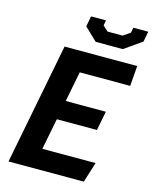

<svg xmlns="http://www.w3.org/2000/svg" viewBox="-136 -1029 891 1117"><g transform="rotate(15 310.0 -470.0)"><path d="M25.5 0H479L517 -122H196.5L233.5 -310H475L497.5 -426H256L291.5 -608H595.5L605 -730H167.5ZM259 -876.5 335 -803.5H498.5L603.5 -877L615.5 -939.5H525.5L519.5 -908L477 -879H386.5L355 -908L361 -939.5H271Z"/></g></svg>

Font: Monaspace Krypton
Style: Bold Italic
Weight: 700
Italic angle: -11°
Designer: Riley Cran & the Lettermatic Team
Foundry: Lettermatic
Version: Version 1.101 (Monaspace Krypton)